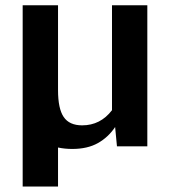

<svg xmlns="http://www.w3.org/2000/svg" viewBox="-20 -548 636 719"><path d="M399.4 -528.3H531.7V0H418L411.1 -72.3Q385.7 -34.2 346.7 -12.2Q307.6 9.8 250.5 9.8Q222.7 9.8 197.3 4.4V150.4H64.9V-528.3H197.3V-210.4Q197.3 -141.1 218.5 -109.9Q239.7 -78.6 287.6 -78.6Q356 -78.6 399.4 -135.3Z"/></svg>

Font: Ride Light
Style: Bold
Weight: 600
Version: Version 3.000